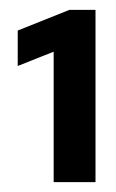

<svg xmlns="http://www.w3.org/2000/svg" viewBox="-20 -720 235 390"><path d="M89 -350V-615L16 -586V-658L121 -700H174V-350Z"/></svg>

Font: Red Hat Display ExtraBold
Style: Regular
Weight: 800
Designer: Pentagram, MCKL
Foundry: Pentagram, MCKL
Version: Version 1.023